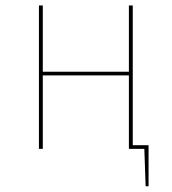

<svg xmlns="http://www.w3.org/2000/svg" viewBox="-20 -538 621 694"><path d="M459.9 -13.1V-518.3H445.9V-278.6H134.7V-518.3H120.7V0H134.7V-265.4H445.9V0H501.7L506.4 135.3H517V-13.1Z"/></svg>

Font: Fira Sans Hair
Style: Regular
Weight: 100
Designer: bBox Type GmbH & Carrois Corporate GbR & Edenspiekermann AG
Foundry: bBox Type GmbH & Carrois Corporate GbR & Edenspiekermann AG
Version: Version 4.300;PS 004.300;hotconv 1.0.88;makeotf.lib2.5.64775